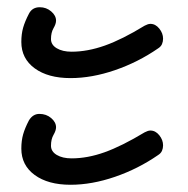

<svg xmlns="http://www.w3.org/2000/svg" viewBox="-20 -547 520 531"><path d="M175 -331Q113 -331 76 -358Q39 -385 39 -431Q39 -453 44 -470.5Q49 -488 60 -509Q69 -527 90 -527Q108 -527 121.5 -515.5Q135 -504 135 -490Q135 -481 128 -469Q121 -457 121 -439Q121 -423 137 -413.5Q153 -404 178 -404Q222 -404 270 -421Q318 -438 380 -476Q384 -478 388 -479.5Q392 -481 396 -481Q410 -481 420.5 -468Q431 -455 431 -440Q431 -432 428 -425Q425 -418 417 -413Q362 -375 298 -353Q234 -331 175 -331ZM175 -36Q113 -36 76 -63Q39 -90 39 -136Q39 -158 44 -175.5Q49 -193 60 -214Q71 -232 89 -232Q108 -232 121.5 -220.5Q135 -209 135 -195Q135 -186 128 -174Q121 -162 121 -144Q121 -128 137 -118.5Q153 -109 178 -109Q222 -109 269.5 -126Q317 -143 380 -181Q384 -183 388 -184.5Q392 -186 396 -186Q410 -186 420.5 -173Q431 -160 431 -145Q431 -137 428 -130Q425 -123 417 -118Q362 -80 298 -58Q234 -36 175 -36Z"/></svg>

Font: Playpen Sans Thai
Style: Regular
Weight: 400
Designer: Sirin Gunkloy, Laura Meseguer, Veronika Burian, José Scaglione
Foundry: TypeTogether
Version: Version 2.000